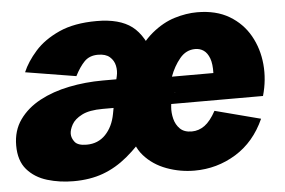

<svg xmlns="http://www.w3.org/2000/svg" viewBox="-45 -602 1004 676"><g transform="rotate(-5 457.0 -263.5)"><path d="M189.5 13.7Q140.1 13.7 96.4 0.5Q52.7 -12.7 25.6 -43.9Q-1.5 -75.2 -1.5 -128.9Q-1.5 -181.6 25.6 -219.7Q52.7 -257.8 98.6 -282.5Q144.5 -307.1 202.4 -318.8Q260.3 -330.6 322.3 -330.6H370.1L372.6 -341.3Q377 -359.9 373 -378.4Q369.1 -397 354.7 -409.7Q340.3 -422.4 313 -422.4Q283.2 -422.4 265.1 -404.1Q247.1 -385.7 231 -354L52.2 -383.3Q67.4 -419.4 99.6 -455.8Q131.8 -492.2 185.5 -516.6Q239.3 -541 318.8 -541Q399.4 -541 443.1 -507.8Q486.8 -474.6 511.2 -392.1H440.4Q473.6 -450.7 512.9 -483.2Q552.2 -515.6 593.8 -528.3Q635.3 -541 673.8 -541Q740.7 -541 787.1 -513.4Q833.5 -485.8 859.4 -439.9Q885.3 -394 890.4 -338.6Q895.5 -283.2 879.4 -227.1H468.3L574.2 -267.1Q566.9 -267.1 561.3 -252.7Q555.7 -238.3 554 -217Q552.2 -195.8 557.6 -174.6Q563 -153.3 577.6 -138.9Q592.3 -124.5 619.1 -124.5Q643.6 -124.5 664.6 -139.6Q685.5 -154.8 704.6 -189.9L865.7 -147.9Q830.1 -68.4 763.2 -27.3Q696.3 13.7 616.7 13.7Q565.9 13.7 518.3 -3.9Q470.7 -21.5 439.2 -57.1Q407.7 -92.8 404.8 -146.5L465.3 -140.6Q421.9 -88.4 380.9 -54.2Q339.8 -20 293.9 -3.2Q248 13.7 189.5 13.7ZM246.1 -110.4Q286.6 -110.4 313 -137.9Q339.4 -165.5 347.7 -210L367.7 -316.4L438.5 -231H313.5Q265.6 -231 239.5 -217.5Q213.4 -204.1 203.4 -185.8Q193.4 -167.5 193.4 -153.3Q193.4 -138.2 204.3 -124.3Q215.3 -110.4 246.1 -110.4ZM565.9 -322.8H712.4Q713.4 -355 706.1 -374.8Q698.7 -394.5 685.8 -403.6Q672.9 -412.6 655.8 -412.6Q623.5 -412.6 601.3 -385.7Q579.1 -358.9 565.9 -322.8Z"/></g></svg>

Font: Schibsted Grotesk Black
Style: Italic
Weight: 900
Italic angle: -12°
Designer: Bakken & Baeck AS, Henrik Kongsvoll
Foundry: Schibsted ASA
Version: Version 1.100;gftools[0.9.25]